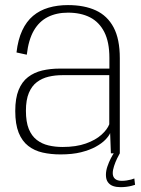

<svg xmlns="http://www.w3.org/2000/svg" viewBox="-20 -618 567 774"><path d="M224 4.5Q271.5 4.5 306.5 -4.2Q341.5 -13 366 -26.5Q390.5 -40 404.8 -54.8Q419 -69.5 424 -81.5L427 0H463V-383.5Q463 -460.5 438 -507.5Q413 -554.5 366.5 -576Q320 -597.5 254 -597.5Q211.5 -597.5 175.8 -587Q140 -576.5 113.2 -554Q86.5 -531.5 69.5 -495Q52.5 -458.5 46.5 -406.5L88 -397.5Q95 -458 116.5 -495Q138 -532 173 -549.5Q208 -567 254 -567Q306 -567 343 -548Q380 -529 400.5 -488.8Q421 -448.5 421 -384.5V-341.5H221.5Q183 -341.5 150.2 -333.8Q117.5 -326 93 -307.2Q68.5 -288.5 55 -255.2Q41.5 -222 41.5 -170.5Q41.5 -117.5 55.2 -83.2Q69 -49 93.8 -29.8Q118.5 -10.5 151.8 -3Q185 4.5 224 4.5ZM232 -25.5Q202 -25.5 175.5 -31.8Q149 -38 128.2 -54Q107.5 -70 96 -98.2Q84.5 -126.5 84.5 -171.5Q84.5 -215.5 96.5 -243.8Q108.5 -272 129 -287.2Q149.5 -302.5 175.8 -308.8Q202 -315 230.5 -315H420.5V-117Q412.5 -96 389 -74.8Q365.5 -53.5 326.2 -39.5Q287 -25.5 232 -25.5ZM465.5 136.5Q478 136.5 489.8 135Q501.5 133.5 511 131Q520.5 128.5 524.5 127L521.5 101.5Q517 103.5 508.8 105.8Q500.5 108 490.5 109.5Q480.5 111 471 111Q453 111 443.8 103Q434.5 95 434.5 80Q434.5 67.5 439.8 51.5Q445 35.5 452 21Q459 6.5 463 0H438.5Q434 6.5 426.5 21Q419 35.5 413 53Q407 70.5 407 87Q407 105.5 415 116.5Q423 127.5 436 132Q449 136.5 465.5 136.5Z"/></svg>

Font: Anybody Thin ExtraLight
Style: Regular
Weight: 250
Version: Version 1.113;gftools[0.9.25]